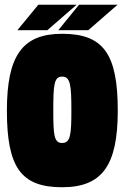

<svg xmlns="http://www.w3.org/2000/svg" viewBox="-20 -777 524 807"><path d="M302 -757H141L53 -650H179ZM474 -757H312L225 -650H351ZM241 10C409 10 475 -81 475 -312C475 -550 415 -635 241 -635C74 -635 9 -543 9 -312C9 -74 68 10 241 10ZM241 -176C207 -176 204 -210 204 -312C204 -420 207 -455 241 -455C276 -455 280 -420 280 -312C280 -210 276 -176 241 -176Z"/></svg>

Font: Blinker Headline
Style: Regular
Weight: 900
Width: 4
Designer: Juergen Huber
Foundry: supertype
Version: Version 1.015;PS 1.15;hotconv 1.0.88;makeotf.lib2.5.647800